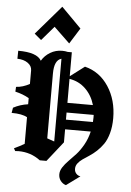

<svg xmlns="http://www.w3.org/2000/svg" viewBox="-79 -1222 996 1457"><g transform="rotate(5 419.5 -493.0)"><path d="M144 -944.3 196.3 -900.4 290 -1009.3 411.1 -893.1 486.3 -1013.2 335 -1166ZM538.1 50.3Q538.1 71.8 551.3 86.7Q564.5 101.6 584 104L480 180.2Q455.6 173.3 439.2 152.1Q422.9 130.9 422.9 102.5Q422.9 75.7 439.9 49.1Q457 22.5 483.6 -4.4Q510.3 -31.2 538.6 -62Q566.9 -92.8 593.3 -139.6Q619.6 -186.5 632.3 -241.2H437V-142.1L316.9 9.8H266.1Q192.9 -45.4 99.6 -45.4Q87.4 -45.4 74.2 -43.9L63 -64Q106.4 -84.5 141.1 -104.5V-307.6Q101.6 -330.1 22 -330.1L28.8 -370.1Q80.6 -397.9 141.1 -406.2V-453.1Q94.2 -480 36.1 -493.2Q36.6 -500 37.1 -511.7Q37.6 -523.4 38.1 -529.8Q88.9 -532.2 141.1 -561V-663.1V-664.1Q140.6 -698.2 109.4 -720.2Q78.1 -742.2 29.8 -743.2L30.8 -804.2Q174.8 -804.2 208 -743.7Q231.4 -783.7 272.5 -808.3Q313.5 -833 363.8 -833Q386.2 -833 405.8 -828.1H437V-645.5L545.9 -728Q659.2 -699.7 726.3 -597.7Q793.5 -495.6 793.5 -356Q793.5 -293 779.3 -241.9Q765.1 -190.9 742.7 -158.7Q720.2 -126.5 693.1 -101.3Q666 -76.2 638.7 -58.6Q611.3 -41 588.9 -25.4Q566.4 -9.8 552.2 9Q538.1 27.8 538.1 50.3ZM437 -314.9H642.6Q644 -348.6 644 -350.1Q644 -362.8 643.6 -369.1H437ZM362.8 -241.2V-314.9V-369.1V-442.9V-772.5Q308.1 -757.3 308.1 -654.8V-161.1L362.8 -142.1ZM437 -442.9H631.3Q610.4 -516.1 559.6 -565.2Q508.8 -614.3 437 -625.5Z"/></g></svg>

Font: KJV1611
Style: Regular
Weight: 400
Version: Version 3.6.1